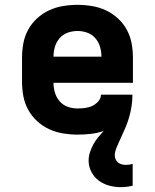

<svg xmlns="http://www.w3.org/2000/svg" viewBox="-20 -548 640 793"><path d="M477 225Q454 225 430.5 218.5Q407 212 388 198Q369 184 357.5 162Q346 140 346 116Q346 98 351.5 81Q357 64 365.5 48.5Q374 33 385 19.5Q396 6 408 -7Q382 2 354.5 5Q327 8 300 8Q270 8 240 3Q210 -2 183 -14.5Q156 -27 133.5 -47.5Q111 -68 96.5 -94.5Q82 -121 76.5 -150.5Q71 -180 71 -210V-310Q71 -340 76.5 -369.5Q82 -399 96.5 -425.5Q111 -452 133.5 -472.5Q156 -493 183 -505.5Q210 -518 240 -523Q270 -528 300 -528Q330 -528 360 -523Q390 -518 417 -505.5Q444 -493 466.5 -472.5Q489 -452 503.5 -425.5Q518 -399 523.5 -369.5Q529 -340 529 -310V-206H201Q201 -185 207 -165Q213 -145 226.5 -129.5Q240 -114 259.5 -107Q279 -100 300 -100Q315 -100 331 -102Q347 -104 361 -110.5Q375 -117 386 -129.5Q397 -142 397 -157H527Q527 -134 523.5 -110.5Q520 -87 513.5 -64.5Q507 -42 498 -20.5Q489 1 479 22V23L478 24Q474 32 470.5 40.5Q467 49 463 58Q459 67 456.5 76Q454 85 454 94Q454 102 457.5 110Q461 118 468 123.5Q475 129 483.5 131Q492 133 500 133Q507 133 514 132Q521 131 528 129V219Q516 222 503 223.5Q490 225 477 225ZM201 -314H399Q399 -335 393 -355Q387 -375 373.5 -390.5Q360 -406 340.5 -413Q321 -420 300 -420Q279 -420 259.5 -413Q240 -406 226.5 -390.5Q213 -375 207 -355Q201 -335 201 -314Z"/></svg>

Font: Iosevka Extrabold Extended
Style: Regular
Weight: 800
Width: 7
Monospace: yes
Designer: Belleve Invis
Foundry: Belleve Invis
Version: Version 32.5.0; ttfautohint (v1.8.4)